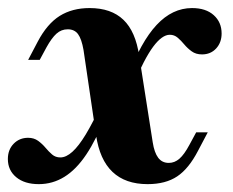

<svg xmlns="http://www.w3.org/2000/svg" viewBox="-31 -450 583 481"><path d="M338.7 11.3Q283.1 11.3 250.8 -19.4Q218.5 -50 209.7 -111.3L178.2 -325Q173.4 -352.4 164.5 -364.5Q155.6 -376.6 138.7 -376.6Q122.6 -376.6 110.5 -365.7Q98.4 -354.8 85.5 -331.5L68.5 -300H39.5L63.7 -346Q87.1 -390.3 118.5 -410.1Q150 -429.8 193.5 -429.8Q247.6 -429.8 278.2 -400.4Q308.9 -371 317.7 -309.7L351.6 -93.5Q355.6 -67.7 365.3 -54.8Q375 -41.9 391.9 -41.9Q406.5 -41.9 418.5 -52.4Q430.6 -62.9 443.5 -87.1L460.5 -118.5H489.5L465.3 -72.6Q441.9 -27.4 412.9 -8.1Q383.9 11.3 338.7 11.3ZM66.1 11.3Q30.6 11.3 9.7 -6Q-11.3 -23.4 -11.3 -51.6Q-11.3 -75 3.2 -89.9Q17.7 -104.8 39.5 -104.8Q54 -104.8 64.5 -97.2Q75 -89.5 83.1 -79.8Q91.1 -70.2 99.6 -62.9Q108.1 -55.6 120.2 -55.6Q134.7 -55.6 150.4 -69.8Q166.1 -83.9 183.9 -113.3Q201.6 -142.7 222.6 -187.9L233.9 -160.5Q210.5 -100.8 185.1 -62.9Q159.7 -25 130.2 -6.9Q100.8 11.3 66.1 11.3ZM302.4 -236.3 289.5 -258.1Q321.8 -345.2 361.3 -387.5Q400.8 -429.8 450 -429.8Q484.7 -429.8 504.4 -412.1Q524.2 -394.4 524.2 -366.1Q524.2 -343.5 510.5 -328.6Q496.8 -313.7 475 -313.7Q459.7 -313.7 449.2 -321.4Q438.7 -329 430.6 -338.7Q422.6 -348.4 414.1 -355.6Q405.6 -362.9 394.4 -362.9Q375 -362.9 352.8 -333.1Q330.6 -303.2 302.4 -236.3Z"/></svg>

Font: Playfair 5pt SemiExpanded Light Black
Style: Italic
Weight: 900
Italic angle: -15.6°
Version: Version 2.001;gftools[0.9.30]